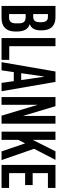

<svg xmlns="http://www.w3.org/2000/svg" viewBox="856 -1596 740 2492"><g transform="rotate(90 1226.0 -350.0)"><path d="M57 -700H205Q287 -700 330.5 -654.5Q374 -609 374 -523V-510Q374 -394 295 -367V-365Q389 -337 389 -201V-177Q389 -91 344 -45.5Q299 0 213 0H57ZM163 -602V-411H196Q234 -411 251 -431.5Q268 -452 268 -496V-519Q268 -602 201 -602ZM163 -313V-98H209Q283 -98 283 -184V-223Q283 -270 264.5 -291.5Q246 -313 204 -313Z M580 -100H757V0H474V-700H580Z M1164 0H1056L1033 -159H916L893 0H787L908 -700H1043ZM973 -550 930 -255H1019L976 -550Z M1585 0H1481L1342 -464H1340V0H1240V-700H1358L1483 -283H1485V-700H1585Z M1911 -422 2058 0H1945L1841 -306L1795 -216V0H1689V-700H1795V-408H1797L1944 -700H2055Z M2419 -602H2227V-404H2382V-306H2227V-98H2419V0H2121V-700H2419Z"/></g></svg>

Font: Bebas Kai
Style: Regular
Weight: 400
Designer: Ryoichi Tsunekawa
Foundry: Dharma Type
Version: Version 1.001;PS 001.001;hotconv 1.0.70;makeotf.lib2.5.58329